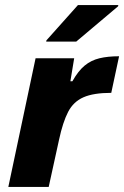

<svg xmlns="http://www.w3.org/2000/svg" viewBox="-20 -741 492 761"><path d="M13 0 121 -510H274L259 -419H267Q290 -460 315.5 -481Q341 -502 374 -510Q407 -518 452 -518L421 -373Q351 -373 311 -355.5Q271 -338 250 -297.5Q229 -257 214 -187L173 0ZM163 -576 164 -581 289 -721H449L448 -716L282 -576Z"/></svg>

Font: Saira
Style: Bold Italic
Weight: 700
Italic angle: -12°
Designer: Hector Gatti with collaboration of the Omnibus-Type team
Foundry: Omnibus-Type
Version: Version 1.100; ttfautohint (v1.8.3)